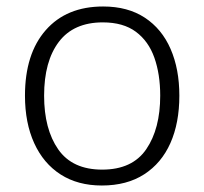

<svg xmlns="http://www.w3.org/2000/svg" viewBox="-20 -562 630 592"><path d="M533 -267Q533 -183 505.5 -121Q478 -59 424.5 -24.5Q371 10 294 10Q220 10 167 -24Q114 -58 85.5 -120.5Q57 -183 57 -267Q57 -396 121 -469Q185 -542 298 -542Q374 -542 426.5 -507.5Q479 -473 506 -411Q533 -349 533 -267ZM116 -267Q116 -164 159.5 -101.5Q203 -39 295 -39Q388 -39 431 -102Q474 -165 474 -267Q474 -333 456 -384Q438 -435 399 -464Q360 -493 297 -493Q207 -493 161.5 -433Q116 -373 116 -267Z"/></svg>

Font: Noto Sans Light
Style: Regular
Weight: 300
Designer: Monotype Design Team
Foundry: Monotype Imaging Inc.
Version: Version 2.007